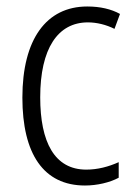

<svg xmlns="http://www.w3.org/2000/svg" viewBox="-20 -562 414 592"><path d="M242 10C279 10 318 1 346 -14V-62C315 -48 281 -39 246 -39C148 -39 104 -124 104 -262C104 -412 158 -493 251 -493C278 -493 307 -486 333 -473L350 -519C323 -534 289 -542 249 -542C123 -542 49 -441 49 -261C49 -88 114 10 242 10Z"/></svg>

Font: Noto Sans Armenian Condensed Light
Style: Regular
Weight: 300
Width: 3
Designer: Monotype Design Team
Foundry: Monotype Imaging Inc.
Version: Version 2.008